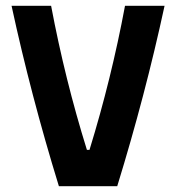

<svg xmlns="http://www.w3.org/2000/svg" viewBox="-20 -645 610 665"><path d="M157 -625Q205 -370 281 -126H290Q366 -373 413 -625H550Q483 -315 386 0H184Q87 -315 20 -625Z"/></svg>

Font: Changa SemiBold
Style: Regular
Weight: 600
Designer: Eduardo Rodriguez Tunni
Foundry: Eduardo Rodriguez Tunni
Version: Version 2.002; ttfautohint (v1.5) -l 8 -r 50 -G 150 -x 14 -H